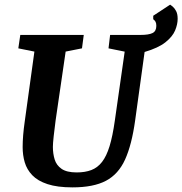

<svg xmlns="http://www.w3.org/2000/svg" viewBox="-20 -799 788 830"><path d="M293.3 11Q227.9 11 185.5 -3Q143.1 -16.9 119.6 -41.5Q96.1 -66.1 87 -97.1Q77.9 -128.1 77.9 -163.1Q77.9 -211.1 86.9 -273.7L128.7 -576L59.2 -590L67.7 -648H342.1L334.4 -590L263.8 -576L220.3 -277.6Q215.6 -242.7 212.1 -210.5Q208.6 -178.3 208.6 -164.1Q208.6 -134.7 216.3 -109.6Q224 -84.5 246.2 -69.1Q268.5 -53.6 311.4 -53.6Q348 -53.6 374.9 -63.9Q401.8 -74.2 421.1 -99Q440.4 -123.8 453.7 -167.2Q467 -210.6 476.4 -277.6L519 -575.8L449.1 -590L456 -648H586.9Q622.9 -648 639.3 -656.1Q655.8 -664.2 655.8 -687.2Q655.8 -698.9 652.3 -705.1Q648.7 -711.3 642.4 -715.9V-730.9L715.5 -778.9Q718.8 -777.1 726.5 -770.6Q734.3 -764.1 741.2 -751.4Q748 -738.7 748 -717.7Q748 -693.9 736.9 -667.2Q725.7 -640.5 695 -616.1Q664.4 -591.8 605.1 -574.3L564.2 -278.2Q549.7 -173.6 520.9 -109.8Q492.1 -46.1 438.2 -17.6Q384.3 11 293.3 11Z"/></svg>

Font: Faustina Light
Style: Italic
Weight: 300
Italic angle: -8°
Designer: Alfonso Garcia
Foundry: http://www.omnibus-type.com
Version: Version 1.200